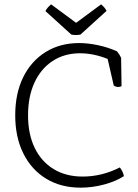

<svg xmlns="http://www.w3.org/2000/svg" viewBox="-20 -853 633 883"><path d="M503 -460 475 -582Q410 -608 348 -608Q276 -608 222 -572.5Q168 -537 138.5 -473Q109 -409 109 -323Q109 -236 139.5 -173Q170 -110 226.5 -75.5Q283 -41 360 -41Q449 -41 531 -83Q545 -66 550 -43Q513 -19 459 -4.5Q405 10 351 10Q260 10 192.5 -31Q125 -72 87.5 -147Q50 -222 50 -323Q50 -423 86.5 -497.5Q123 -572 189.5 -613.5Q256 -655 344 -655Q385 -655 431.5 -645Q478 -635 518 -617Q524 -610 529 -602Q534 -594 537 -587L539 -457Q533 -453 523 -453Q512 -453 503 -460ZM470 -803 350 -694Q346 -693 340 -692.5Q334 -692 329 -692Q324 -692 318 -692.5Q312 -693 308 -694L189 -802Q196 -817 215 -833L330 -748L445 -833Q463 -818 470 -803Z"/></svg>

Font: Scope One
Style: Regular
Weight: 400
Designer: Dalton Maag Ltd
Foundry: Dalton Maag Ltd
Version: Version 1.001; ttfautohint (v1.4.1) -l 11 -r 50 -G 50 -x 14 